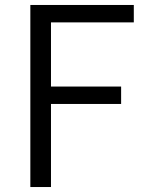

<svg xmlns="http://www.w3.org/2000/svg" viewBox="-20 -752 586 772"><path d="M102 0H185V-334H467V-404H185V-662H518V-732H102Z"/></svg>

Font: Noto Sans CJK SC DemiLight
Style: Regular
Weight: 350
Designer: Ryoko NISHIZUKA 西塚涼子 (kana, bopomofo & ideographs); Paul D. Hunt (Latin, Greek & Cyrillic); Sandoll Communications 산돌커뮤니
Foundry: Adobe
Version: Version 2.004;hotconv 1.0.118;makeotfexe 2.5.65603